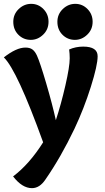

<svg xmlns="http://www.w3.org/2000/svg" viewBox="-20 -727 547 997"><path d="M412 -485Q487 -485 487 -435Q487 -388 451.5 -275.5Q416 -163 367 -59Q297 88 216 205Q186 250 146 250Q95 250 48 189Q132 126 204 12Q69 -362 0 -429Q65 -480 112 -480Q135 -480 148.5 -470Q162 -460 172 -438Q188 -403 220 -294Q252 -185 270 -103Q297 -185 319.5 -283Q342 -381 342 -424Q342 -448 339 -470Q373 -485 412 -485ZM369 -520Q331 -520 304.5 -546.5Q278 -573 278 -614Q278 -653 306 -680Q334 -707 371 -707Q408 -707 434.5 -680Q461 -653 461 -614Q461 -574 433 -547Q405 -520 369 -520ZM140 -520Q102 -520 75.5 -546.5Q49 -573 49 -614Q49 -653 77 -680Q105 -707 142 -707Q179 -707 205.5 -680Q232 -653 232 -614Q232 -574 204 -547Q176 -520 140 -520Z"/></svg>

Font: Overlock
Style: Black
Weight: 900
Designer: Dario Muhafara
Foundry: Dario Manuel Muhafara
Version: Version 1.001